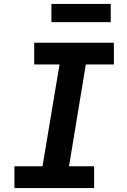

<svg xmlns="http://www.w3.org/2000/svg" viewBox="-20 -951 640 971"><path d="M53 0V-110H195L281 -625H153V-735H556V-625H414L329 -110H456V0ZM540 -839H240V-931H540Z"/></svg>

Font: Iosevka Curly Slab XBdExObl
Style: Regular
Weight: 800
Width: 7
Italic angle: -9°
Monospace: yes
Designer: Belleve Invis
Foundry: Belleve Invis
Version: Version 11.1.0; ttfautohint (v1.8.3)